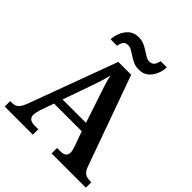

<svg xmlns="http://www.w3.org/2000/svg" viewBox="-245 -1072 1225 1225"><g transform="rotate(45 367.5 -459.0)"><path d="M3 0V-49H17Q45 -49 62 -63Q79 -77 96 -124L314 -714H430L648 -107Q659 -74 676.5 -61.5Q694 -49 723 -49H735V0H426V-49H455Q480 -49 494 -58.5Q508 -68 508 -91Q508 -101 505 -112Q502 -123 499 -132L462 -236H212L179 -143Q176 -131 172.5 -116.5Q169 -102 169 -92Q169 -49 224 -49H257V0ZM232 -293H443L383 -474Q370 -512 358.5 -547.5Q347 -583 340 -618Q332 -583 322 -551Q312 -519 298 -480ZM441 -771Q414 -771 392 -780.5Q370 -790 351.5 -802.5Q333 -815 316.5 -824.5Q300 -834 284 -834Q258 -834 248 -817.5Q238 -801 235 -781H177Q180 -836 211 -877Q242 -918 296 -918Q322 -918 344 -908.5Q366 -899 384.5 -886.5Q403 -874 419.5 -864.5Q436 -855 452 -855Q476 -855 487 -871Q498 -887 501 -908H558Q555 -853 524.5 -812Q494 -771 441 -771Z"/></g></svg>

Font: Noto Serif Myanmar SemiBold
Style: Regular
Weight: 600
Designer: Ben Mitchell and the Monotype Design Team
Foundry: Monotype Imaging Inc.
Version: Version 2.106; ttfautohint (v1.8.4.7-5d5b)